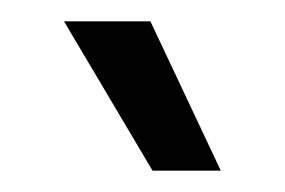

<svg xmlns="http://www.w3.org/2000/svg" viewBox="-20 -903 267 180"><path d="M123 -743 40 -883H121L187 -743Z"/></svg>

Font: Mona Sans SemiCondensed
Style: Regular
Weight: 400
Width: 4
Designer: Deni Anggara
Foundry: GitHub
Version: Version 2.000